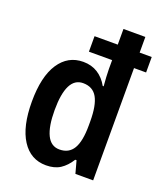

<svg xmlns="http://www.w3.org/2000/svg" viewBox="-141 -853 813 956"><g transform="rotate(20 265.0 -375.0)"><path d="M216 10Q134 10 88 -61.5Q42 -133 42 -264Q42 -397 88.5 -467.5Q135 -538 216 -538Q260 -538 293 -517Q326 -496 347 -458H352Q350 -481 348.5 -505Q347 -529 347 -548V-595H224V-677H347V-760H463V-677H527V-595H463V0H369L351 -66H344Q321 -29 291 -9.5Q261 10 216 10ZM252 -87Q302 -87 325.5 -126.5Q349 -166 349 -249V-271Q349 -356 326 -397Q303 -438 251 -438Q163 -438 163 -263Q163 -177 185 -132Q207 -87 252 -87Z"/></g></svg>

Font: Noto Sans Thai Looped Condensed SemiBold
Style: Regular
Weight: 600
Width: 3
Designer: Sasikarn Vongin, Ben Mitchell
Foundry: The Fontpad Ltd
Version: Version 1.001; ttfautohint (v1.8.4.7-5d5b)